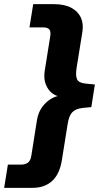

<svg xmlns="http://www.w3.org/2000/svg" viewBox="-72 -725 506 925"><path d="M-52 180 -34 68H30Q49 68 62 59Q75 50 79 25L106 -146Q112 -183 131 -209Q150 -235 175 -249.5Q200 -264 222 -264L223 -260Q201 -260 180.5 -275Q160 -290 149 -317.5Q138 -345 143 -381L170 -550Q174 -575 165 -584Q156 -593 137 -593H70L88 -705H188Q239 -705 271.5 -687.5Q304 -670 317.5 -640.5Q331 -611 325 -572L297 -398Q291 -360 299.5 -342.5Q308 -325 343 -322L385 -318L368 -209L326 -205Q292 -201 276 -184Q260 -167 254 -128L226 47Q215 115 178.5 147.5Q142 180 85 180Z"/></svg>

Font: Nunito Sans 12pt ExtraLight ExtraBold
Style: Italic
Weight: 800
Italic angle: -9°
Version: Version 3.101;gftools[0.9.27]